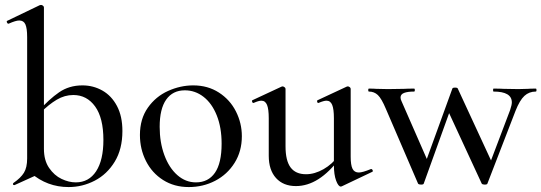

<svg xmlns="http://www.w3.org/2000/svg" viewBox="-20 -745 2194 778"><path d="M105 -44 158 -142Q158 -95 179 -64.5Q200 -34 229.5 -20Q259 -6 287 -6Q340 -6 369.5 -51Q399 -96 399 -178Q399 -267 365.5 -313.5Q332 -360 277 -360Q242 -360 210 -341Q178 -322 145 -289L137 -296Q179 -343 219.5 -371Q260 -399 314 -399Q358 -399 395 -378Q432 -357 454 -315.5Q476 -274 476 -214Q476 -141 445 -90Q414 -39 364 -13Q314 13 258 13Q171 13 105 -44ZM37 5Q33 5 32.5 1.5Q32 -2 35 -4Q64 -24 77 -45Q90 -66 90 -103V-595Q90 -630 83 -646Q76 -662 58 -662Q44 -662 15 -649H14Q10 -649 8 -654.5Q6 -660 10 -661L141 -724L146 -725Q150 -725 154 -722Q158 -719 158 -715V-49L39 5Z M547 -198Q547 -263 579 -308.5Q611 -354 661 -376.5Q711 -399 763 -399Q822 -399 867 -370Q912 -341 936 -293.5Q960 -246 960 -193Q960 -132 930.5 -85Q901 -38 852 -12.5Q803 13 745 13Q686 13 641 -15.5Q596 -44 571.5 -92.5Q547 -141 547 -198ZM878 -163Q878 -228 858.5 -277Q839 -326 805 -352.5Q771 -379 729 -379Q680 -379 653.5 -341.5Q627 -304 627 -231Q627 -168 646 -116.5Q665 -65 698.5 -35.5Q732 -6 774 -6Q824 -6 851 -45Q878 -84 878 -163Z M1069 -114V-266Q1069 -303 1062 -320Q1055 -337 1039 -337Q1028 -337 1008 -328H1006Q1003 -328 1001.5 -333Q1000 -338 1003 -339L1121 -394L1125 -395Q1128 -395 1132.5 -392Q1137 -389 1137 -385V-152Q1137 -94 1157.5 -66.5Q1178 -39 1220 -39Q1255 -39 1291 -59.5Q1327 -80 1352 -115L1357 -104Q1273 9 1179 9Q1128 9 1098.5 -23.5Q1069 -56 1069 -114ZM1434 -46Q1449 -46 1483 -60H1484Q1488 -60 1490 -55.5Q1492 -51 1489 -49L1365 10L1361 11Q1351 11 1342 -13Q1333 -37 1333 -76V-266Q1333 -303 1326 -320Q1319 -337 1303 -337Q1292 -337 1271 -328H1269Q1266 -328 1265 -333Q1264 -338 1267 -339L1385 -394L1389 -395Q1393 -395 1397 -392Q1401 -389 1401 -385V-110Q1401 -76 1408.5 -61Q1416 -46 1434 -46Z M1475 -374Q1472 -374 1472 -380Q1472 -386 1475 -386Q1494 -386 1505 -385L1552 -384L1617 -385Q1632 -386 1658 -386Q1661 -386 1661 -380Q1661 -374 1658 -374Q1632 -374 1617.5 -368.5Q1603 -363 1603 -350Q1603 -343 1607 -335L1720 -77L1683 -28L1813 -386Q1814 -390 1824 -390Q1834 -390 1835 -386L1978 -77L1942 -22L2047 -299Q2054 -320 2054 -330Q2054 -374 1980 -374Q1978 -374 1978 -380Q1978 -386 1980 -386Q2007 -386 2021 -385L2081 -384L2118 -385Q2128 -386 2151 -386Q2154 -386 2154 -380Q2154 -374 2151 -374Q2124 -374 2105 -356.5Q2086 -339 2069 -296L1955 -1Q1954 3 1944 3Q1935 3 1932 -1L1789 -310L1826 -359L1697 -1Q1696 3 1686 3Q1677 3 1674 -1L1544 -303Q1526 -346 1511 -360Q1496 -374 1475 -374Z"/></svg>

Font: Cormorant Infant Medium
Style: Regular
Weight: 500
Designer: Christian Thalmann (Catharsis Fonts)
Foundry: Catharsis Fonts
Version: Version 4.000